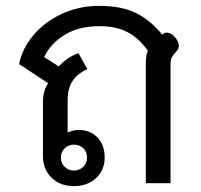

<svg xmlns="http://www.w3.org/2000/svg" viewBox="-20 -623 683 653"><path d="M126 -93V-274Q126 -315 144 -340L45 -405Q55 -457 93 -502.5Q131 -548 189.5 -575.5Q248 -603 317 -603Q394 -603 443 -578.5Q492 -554 532 -505Q538 -512 547 -512Q559 -512 571 -501Q588 -484 588 -467Q588 -460 585 -455Q582 -450 576 -444Q568 -435 564 -427Q560 -419 560 -406V0H476V-407Q476 -437 483 -450Q455 -491 416 -512.5Q377 -534 318 -534Q248 -534 200 -504.5Q152 -475 130 -429L180 -397Q191 -410 209.5 -423Q228 -436 247 -442L277 -388Q242 -372 226 -346.5Q210 -321 210 -283V-172Q230 -181 247 -181Q287 -181 311.5 -155.5Q336 -130 336 -87Q336 -45 307 -17.5Q278 10 231 10Q185 10 155.5 -18.5Q126 -47 126 -93ZM276 -87Q276 -106 263.5 -118.5Q251 -131 231 -131Q213 -131 200 -118.5Q187 -106 187 -87Q187 -68 200 -55.5Q213 -43 231 -43Q250 -43 263 -55.5Q276 -68 276 -87Z"/></svg>

Font: Niramit
Style: Regular
Weight: 400
Version: Version 1.000; ttfautohint (v1.6)